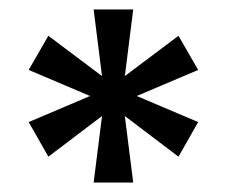

<svg xmlns="http://www.w3.org/2000/svg" viewBox="-20 -810 478 405"><path d="M261 -790 238 -607 261 -425H177.5L200.5 -607L177.5 -790ZM356.5 -734.5 398 -662.5 228.5 -590.5 82 -479.5 40.5 -552.5 210 -624.5ZM82 -734.5 228.5 -624.5 398 -552.5 356.5 -479.5 210 -590.5 40.5 -662.5Z"/></svg>

Font: Hepta Slab Medium
Style: Regular
Weight: 500
Designer: Michael LaGattuta
Foundry: Michael LaGattuta
Version: Version 1.102